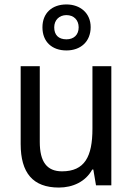

<svg xmlns="http://www.w3.org/2000/svg" viewBox="-20 -834 599 864"><path d="M279 -607C343 -607 388 -647 388 -712C388 -775 341 -814 279 -814C214 -814 171 -775 171 -711C171 -646 214 -607 279 -607ZM279 -657C243 -657 224 -677 224 -711C224 -744 247 -766 279 -766C312 -766 334 -744 334 -711C334 -677 312 -657 279 -657ZM481 -536H396V-255C396 -129 361 -63 259 -63C191 -63 159 -106 159 -195V-536H73V-186C73 -56 128 10 245 10C307 10 365 -16 395 -71H400L412 0H481Z"/></svg>

Font: Noto Sans Myanmar UI SemiCondensed
Style: Regular
Weight: 400
Width: 4
Designer: Monotype Design Team
Foundry: Monotype Imaging Inc.
Version: Version 2.103